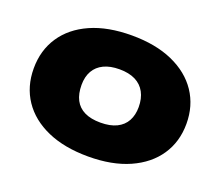

<svg xmlns="http://www.w3.org/2000/svg" viewBox="-105 -753 1045 911"><g transform="rotate(20 417.5 -297.5)"><path d="M417 8Q297 8 210.8 -30Q124.5 -68 78.2 -136.8Q32 -205.5 32 -297Q32 -388.5 78 -457.5Q124 -526.5 210.2 -564.8Q296.5 -603 417 -603Q537.5 -603 624 -564.5Q710.5 -526 756.8 -457Q803 -388 803 -297Q803 -206.5 756.8 -137.8Q710.5 -69 624 -30.5Q537.5 8 417 8ZM417 -163Q466 -163 498.5 -179Q531 -195 547 -224.5Q563 -254 563 -294Q563 -337.5 546.2 -368.5Q529.5 -399.5 497 -415.8Q464.5 -432 417 -432Q370 -432 337.8 -416.5Q305.5 -401 288.8 -371.8Q272 -342.5 272 -301Q272 -256 288 -225.2Q304 -194.5 336.2 -178.8Q368.5 -163 417 -163Z"/></g></svg>

Font: Encode Sans SC Expanded Black
Style: Regular
Weight: 900
Width: 7
Designer: Multiple Designers
Foundry: Impallari Type
Version: Version 3.002